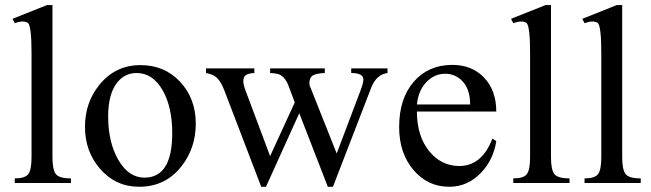

<svg xmlns="http://www.w3.org/2000/svg" viewBox="-20 -714 2540 749"><path d="M256.8 0H37.6V-18.1Q77.1 -18.1 90.1 -34.4Q103 -50.8 103 -101.1V-506.8Q103 -610.8 89.4 -624.5Q70.8 -636.2 37.6 -623.5L28.8 -640.6L163.6 -694.3H184.6V-101.1Q184.6 -52.7 197.5 -35.4Q210.4 -18.1 256.8 -18.1Z M743.7 -231.9Q743.7 -136.2 688 -65.4Q625.5 14.6 522.9 14.6Q431.2 14.6 370.1 -55.7Q311.5 -123.5 311.5 -219.2Q311.5 -314.9 369.1 -384.8Q431.2 -460 527.8 -460Q622.6 -460 683.1 -394.5Q743.7 -329.1 743.7 -231.9ZM651.9 -194.3Q651.9 -296.4 614.7 -361.3Q576.2 -429.2 512.7 -429.2Q467.8 -429.2 438 -393.1Q401.9 -348.6 401.9 -259.8Q401.9 -160.6 440.4 -92.3Q481 -21 543.5 -21Q651.9 -21 651.9 -194.3Z M1491.7 -429.2Q1448.2 -423.3 1428.2 -372.1L1278.8 14.6H1258.8L1147.5 -272.5L1017.6 14.6H999L855 -361.8Q841.8 -396 826.7 -409.7Q814.5 -423.3 783.7 -429.2V-447.3H972.2V-429.2Q946.3 -427.7 937.7 -419.9Q929.2 -412.1 929.2 -397.9Q929.2 -383.3 937.5 -361.8L1033.7 -105L1129.9 -314.5L1105 -380.9Q1094.2 -409.2 1074.2 -421.4Q1063.5 -427.7 1033.7 -429.2V-447.3H1247.1V-429.2Q1209.5 -427.7 1197.3 -417.5Q1187 -408.7 1187 -389.6Q1187 -379.9 1191.4 -372.1L1293.5 -115.2L1386.7 -361.8Q1397.5 -390.1 1397.5 -403.8Q1397.5 -429.2 1350.1 -429.2V-447.3H1491.7Z M1916 -163.6Q1905.3 -92.3 1857.9 -41.5Q1805.2 14.6 1732.4 14.6Q1650.4 14.6 1595.2 -48.3Q1537.1 -114.3 1537.1 -218.3Q1537.1 -330.6 1595.2 -396.5Q1652.3 -460.9 1744.6 -460.9Q1819.8 -460.9 1867.2 -412.6Q1916 -362.3 1916 -278.8H1606.4Q1606.4 -182.6 1655.3 -123Q1701.7 -67.4 1770 -66.4Q1859.4 -65.4 1900.9 -173.3ZM1814 -306.6Q1814 -371.6 1777.8 -403.3Q1751.5 -426.3 1716.8 -426.3Q1675.8 -426.3 1645 -395.5Q1611.8 -361.8 1606.4 -306.6Z M2201.7 0H1982.4V-18.1Q2022 -18.1 2034.9 -34.4Q2047.9 -50.8 2047.9 -101.1V-506.8Q2047.9 -610.8 2034.2 -624.5Q2015.6 -636.2 1982.4 -623.5L1973.6 -640.6L2108.4 -694.3H2129.4V-101.1Q2129.4 -52.7 2142.3 -35.4Q2155.3 -18.1 2201.7 -18.1Z M2479.5 0H2260.3V-18.1Q2299.8 -18.1 2312.7 -34.4Q2325.7 -50.8 2325.7 -101.1V-506.8Q2325.7 -610.8 2312 -624.5Q2293.5 -636.2 2260.3 -623.5L2251.5 -640.6L2386.2 -694.3H2407.2V-101.1Q2407.2 -52.7 2420.2 -35.4Q2433.1 -18.1 2479.5 -18.1Z"/></svg>

Font: Dai Banna SIL Book
Style: Regular
Weight: 400
Designer: Victor Gaultney
Foundry: SIL International
Version: Version 2.000